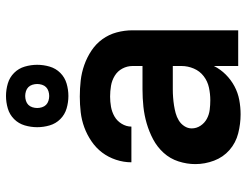

<svg xmlns="http://www.w3.org/2000/svg" viewBox="-111 -703 822 640"><g transform="rotate(-90 300.0 -383.0)"><path d="M239 8Q207 8 175.5 0Q144 -8 120 -29Q96 -50 84.5 -80.5Q73 -111 73 -143Q73 -171 82 -199Q91 -227 110.5 -248.5Q130 -270 155.5 -283.5Q181 -297 208.5 -305Q236 -313 264.5 -316Q293 -319 322 -319H400V-352Q400 -370 391.5 -386Q383 -402 367.5 -411.5Q352 -421 334 -424Q316 -427 298 -427Q281 -427 264 -424Q247 -421 232 -412.5Q217 -404 207.5 -388.5Q198 -373 198 -356H79Q79 -356 79 -356Q79 -356 79 -356Q79 -382 87.5 -407.5Q96 -433 111.5 -453.5Q127 -474 149 -489Q171 -504 195.5 -513Q220 -522 246 -525Q272 -528 298 -528Q325 -528 351.5 -525Q378 -522 403.5 -513Q429 -504 451.5 -489Q474 -474 489.5 -452.5Q505 -431 512 -405Q519 -379 519 -352V0H400V-81Q389 -59 371.5 -41.5Q354 -24 332.5 -12.5Q311 -1 287 3.5Q263 8 239 8ZM286 -93Q307 -93 328 -97.5Q349 -102 366 -115Q383 -128 391.5 -148Q400 -168 400 -189V-218H322Q309 -218 295.5 -217Q282 -216 269 -214Q256 -212 243 -208.5Q230 -205 218.5 -198Q207 -191 199.5 -179.5Q192 -168 192 -155Q192 -139 201 -125.5Q210 -112 224 -104.5Q238 -97 254 -95Q270 -93 286 -93ZM300 -566Q279 -566 258.5 -572Q238 -578 223 -593Q208 -608 202 -628.5Q196 -649 196 -670Q196 -691 202 -711.5Q208 -732 223 -747Q238 -762 258.5 -768Q279 -774 300 -774Q321 -774 341.5 -768Q362 -762 377 -747Q392 -732 398 -711.5Q404 -691 404 -670Q404 -649 398 -628.5Q392 -608 377 -593Q362 -578 341.5 -572Q321 -566 300 -566ZM300 -630Q308 -630 316 -632.5Q324 -635 329.5 -640.5Q335 -646 337.5 -654Q340 -662 340 -670Q340 -678 337.5 -686Q335 -694 329.5 -699.5Q324 -705 316 -707.5Q308 -710 300 -710Q292 -710 284 -707.5Q276 -705 270.5 -699.5Q265 -694 262.5 -686Q260 -678 260 -670Q260 -662 262.5 -654Q265 -646 270.5 -640.5Q276 -635 284 -632.5Q292 -630 300 -630Z"/></g></svg>

Font: Iosevka Custom Extended
Style: Bold
Weight: 700
Width: 7
Monospace: yes
Designer: Belleve Invis
Foundry: Belleve Invis
Version: Version 11.2.4; ttfautohint (v1.8.4)